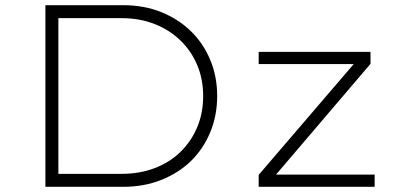

<svg xmlns="http://www.w3.org/2000/svg" viewBox="-20 -720 1533 740"><path d="M155 0V-700H455Q535 -700 601 -673.5Q667 -647 715 -600.5Q763 -554 790 -490Q817 -426 817 -350Q817 -274 790 -209.5Q763 -145 715.5 -99Q668 -53 601.5 -26.5Q535 0 455 0ZM205 -33 191 -50H450Q518 -50 576 -72Q634 -94 675.5 -134.5Q717 -175 740 -229.5Q763 -284 763 -350Q763 -415 740 -469.5Q717 -524 675 -564.5Q633 -605 575.5 -627.5Q518 -650 450 -650H188L205 -665ZM977 0V-46L1357 -489L1379 -473H977V-520H1408V-474L1025 -25L1008 -47H1424V0Z"/></svg>

Font: Lexend Giga ExtraLight
Style: Regular
Weight: 250
Version: Version 1.007